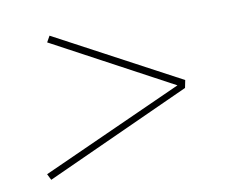

<svg xmlns="http://www.w3.org/2000/svg" viewBox="-51 -587 602 494"><g transform="rotate(-10 250.0 -340.0)"><path d="M46 -157 38 -173 408 -340 97 -507 106 -523 430 -350 426 -330Z"/></g></svg>

Font: iosevka_custom_sans_ss08 Thin
Style: Italic
Weight: 100
Italic angle: -10°
Designer: Belleve Invis
Foundry: Belleve Invis
Version: Version 10.3.0; ttfautohint (v1.8.3)